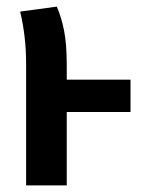

<svg xmlns="http://www.w3.org/2000/svg" viewBox="-20 -561 432 581"><path d="M375 -222H182V0H59V-370Q59 -450 41 -526L152 -541Q166 -508 174 -468Q182 -428 182 -362V-320H375Z"/></svg>

Font: Fira Sans Compressed Medium
Style: Regular
Weight: 500
Width: 1
Designer: bBox Type GmbH & Carrois Corporate GbR & Edenspiekermann AG
Foundry: bBox Type GmbH & Carrois Corporate GbR & Edenspiekermann AG
Version: Version 4.301